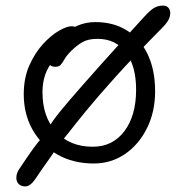

<svg xmlns="http://www.w3.org/2000/svg" viewBox="-20 -573 640 687"><path d="M315 12Q242 12 185.5 -20Q129 -52 97 -108Q65 -164 65 -236Q65 -294 85 -339Q105 -384 134 -415.5Q163 -447 191 -463Q219 -479 235 -479Q243 -479 248.5 -477Q254 -475 257 -470.5Q260 -466 260 -458Q260 -442 254 -430Q248 -418 228 -405Q193 -382 172 -357.5Q151 -333 141.5 -305Q132 -277 132 -243Q132 -154 181 -101Q230 -48 312 -48Q383 -48 425 -103.5Q467 -159 467 -252Q467 -337 430.5 -385.5Q394 -434 329 -434Q295 -434 274.5 -422Q254 -410 234 -390Q218 -374 211 -361.5Q204 -349 197.5 -341.5Q191 -334 178 -334Q165 -334 158.5 -341Q152 -348 152 -363Q152 -383 166 -406Q180 -429 204 -449Q228 -469 258 -481.5Q288 -494 321 -494Q387 -494 435 -463.5Q483 -433 509 -377.5Q535 -322 535 -246Q535 -173 506 -114.5Q477 -56 427.5 -22Q378 12 315 12ZM164 -45Q154 -45 146 -52.5Q138 -60 138 -70Q138 -82 144 -97.5Q150 -113 169.5 -140.5Q189 -168 228.5 -214Q268 -260 333 -333Q398 -406 497 -514Q517 -536 531 -544.5Q545 -553 564 -553Q578 -553 585 -542Q592 -531 587.5 -513.5Q583 -496 561 -474Q459 -371 393 -297.5Q327 -224 287 -175Q247 -126 225 -97.5Q203 -69 190 -57Q177 -45 164 -45ZM71 94Q55 94 46.5 85Q38 76 38.5 61.5Q39 47 48 33Q80 -15 99 -41.5Q118 -68 130 -78.5Q142 -89 152 -89Q169 -89 178 -81.5Q187 -74 187 -58Q187 -51 178 -36.5Q169 -22 151 3Q133 28 106 68Q97 81 88 87.5Q79 94 71 94Z"/></svg>

Font: Shantell Sans Light
Style: Regular
Weight: 300
Designer: Stephen Nixon, Anya Danilova, Shantell Martin
Foundry: Arrow Type
Version: Version 1.011;[c5ecc13dd]